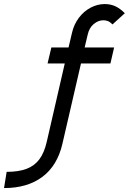

<svg xmlns="http://www.w3.org/2000/svg" viewBox="-80 -728 651 971"><path d="M-46.4 141.1Q13.7 141.1 54 126Q94.2 110.8 118.9 77.9Q143.6 44.9 156.2 -9.8L247.6 -407.2H160.6L179.7 -487.8H266.6L284.2 -562.5Q293.9 -605 319.1 -638.2Q344.2 -671.4 378.7 -689.5Q413.1 -707.5 449.7 -707.5Q480 -707.5 504.4 -695.8Q528.8 -684.1 551.3 -661.1L488.8 -604.5Q477.1 -616.7 466.3 -621.1Q455.6 -625.5 442.4 -625.5Q417 -625.5 394.3 -606.7Q371.6 -587.9 363.8 -554.2L348.1 -487.8H497.1L478.5 -407.2H329.6L235.8 -1.5Q210.4 109.4 134.5 166.3Q58.6 223.1 -59.6 223.1Z"/></svg>

Font: Acari Sans Medium
Style: Italic
Weight: 500
Italic angle: -13°
Designer: Alfredo Marco Pradil and Stefan Peev
Foundry: Hanken Design Co.
Version: Version 1.045